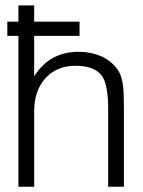

<svg xmlns="http://www.w3.org/2000/svg" viewBox="-20 -706 540 727"><path d="M281.2 -570.3V-624H109.4V-685.5H49.8V-624H7.8V-570.3H49.8V1H109.4V-284.2Q109.4 -364.3 153.3 -411.1Q196.3 -457 265.6 -457Q339.8 -457 367.2 -417Q389.6 -382.8 389.6 -293V1H449.2V-293.9Q449.2 -353.5 446.3 -377Q442.4 -415 428.7 -437.5Q407.2 -471.7 367.2 -491.2Q326.2 -509.8 277.3 -509.8Q223.6 -509.8 181.6 -487.3Q138.7 -463.9 109.4 -417V-570.3Z"/></svg>

Font: DotumChe
Style: Regular
Weight: 400
Monospace: yes
Version: Version 2.21